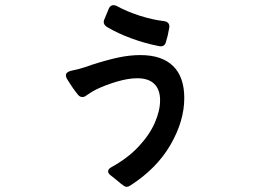

<svg xmlns="http://www.w3.org/2000/svg" viewBox="-20 -673 1040 746"><path d="M597 -494Q545 -504 491.5 -523.5Q438 -543 396 -568Q383 -576 383 -588Q383 -593 386 -599Q396 -624 403 -640Q409 -653 421 -653Q428 -653 435 -649Q473 -628 523 -612Q573 -596 617 -591Q638 -588 638 -570Q638 -565 637 -562Q632 -532 625 -511Q620 -489 597 -494ZM442 34Q436 29 428.5 23Q421 17 411 9Q400 1 400 -7Q400 -16 412 -23Q476 -58 518.5 -103.5Q561 -149 581.5 -196Q602 -243 602 -283Q602 -325 579.5 -347Q557 -369 513 -369Q479 -369 434.5 -356Q390 -343 353 -325Q337 -317 317 -303Q309 -296 300 -296Q290 -296 283 -305Q263 -329 240 -367Q236 -374 236 -380Q236 -393 256 -398Q287 -404 310 -412Q333 -420 336 -421Q395 -440 439.5 -449.5Q484 -459 525 -459Q609 -459 652.5 -416.5Q696 -374 696 -292Q696 -203 642.5 -110.5Q589 -18 486 48Q478 53 472 53Q467 53 460.5 48.5Q454 44 449 40Q444 36 442 34Z"/></svg>

Font: Shippori Gochic B2 Bold
Style: Regular
Weight: 700
Designer: FONTDASU
Foundry: FONTDASU / Google Inc. / but / Adobe
Version: Version 1.130